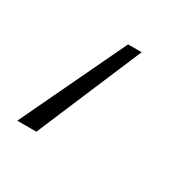

<svg xmlns="http://www.w3.org/2000/svg" viewBox="-73 -181 392 392"><g transform="rotate(30 123.0 15.0)"><path d="M159 -109 54 139H9L127 -109Z"/></g></svg>

Font: Fira Sans Extra Condensed ExtraLight
Style: Italic
Weight: 275
Width: 3
Italic angle: -8°
Designer: Carrois Corporate & Edenspiekermann AG
Foundry: Carrois Corporate GbR & Edenspiekermann AG
Version: Version 4.203